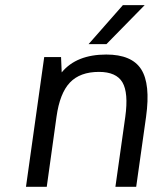

<svg xmlns="http://www.w3.org/2000/svg" viewBox="-20 -720 615 740"><path d="M217.8 -440.9Q274.4 -509.8 389.6 -509.8Q487.8 -509.8 524.2 -452.9Q560.5 -396 543 -270L504.9 0H424.8L462.9 -270Q475.6 -362.3 451.9 -402.6Q428.2 -442.9 361.3 -442.9Q288.6 -442.9 249.5 -401.9Q210.4 -360.8 197.8 -270L160.2 0H80.1L150.4 -500H215.3ZM453.6 -700.2H537.6L390.1 -549.8H321.3Z"/></svg>

Font: Fivo Sans
Style: Italic
Weight: 400
Designer: Alexander Slobzheninov
Foundry: Alexander Slobzheninov
Version: 1.0